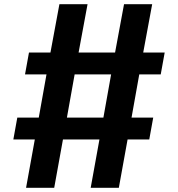

<svg xmlns="http://www.w3.org/2000/svg" viewBox="-20 -825 854 921"><path d="M415 76 457 -156H282L240 76H105L147 -156H44L63 -261H166L203 -468H100L119 -573H222L265 -805H400L357 -573H532L575 -805H710L667 -573H770L751 -468H648L611 -261H715L696 -156H592L550 76ZM338 -468 301 -261H476L513 -468Z"/></svg>

Font: Sintony
Style: Bold
Weight: 700
Designer: Eduardo Rodriguez Tunni
Foundry: Eduardo Rodriguez Tunni
Version: Version 1.001